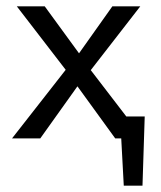

<svg xmlns="http://www.w3.org/2000/svg" viewBox="-20 -436 507 605"><path d="M436 -69 429 149H370L362 0H343L224 -164L107 0H18L187 -216L33 -416H121L229 -268L334 -416H422L266 -215L378 -69Z"/></svg>

Font: Ysabeau Infant Medium
Style: Regular
Weight: 500
Designer: Christian Thalmann (Catharsis Fonts)
Version: Version 0.003